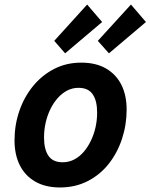

<svg xmlns="http://www.w3.org/2000/svg" viewBox="-20 -813 663 846"><path d="M244 13Q180 13 135 -13Q90 -39 67 -85.5Q44 -132 44 -194Q44 -262 65 -323.5Q86 -385 125 -433Q164 -481 218 -509Q272 -537 338 -537Q403 -537 447.5 -511Q492 -485 515 -439Q538 -393 538 -330Q538 -263 517.5 -201Q497 -139 459 -91Q421 -43 366.5 -15Q312 13 244 13ZM256 -98Q283 -98 306.5 -110Q330 -122 348.5 -143.5Q367 -165 380.5 -193Q394 -221 401 -252.5Q408 -284 408 -317Q408 -369 388.5 -397.5Q369 -426 326 -426Q299 -426 276 -414Q253 -402 234 -380.5Q215 -359 201.5 -331Q188 -303 181 -271.5Q174 -240 174 -207Q174 -155 193.5 -126.5Q213 -98 256 -98ZM460 -578 411 -633 557 -793 623 -716ZM267 -578 219 -633 364 -793 430 -716Z"/></svg>

Font: Ubuntu Sans
Style: Bold Italic
Weight: 700
Italic angle: -13.5°
Designer: Dalton Maag Ltd
Foundry: Dalton Maag Ltd
Version: Version 1.006